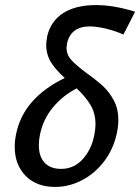

<svg xmlns="http://www.w3.org/2000/svg" viewBox="-20 -730 552 756"><path d="M244 -559Q242 -547 242 -542Q242 -514 262 -492.5Q282 -471 324 -440Q363 -412 387 -389.5Q411 -367 428.5 -334Q446 -301 446 -257Q446 -234 440 -205Q427 -144 391 -96Q355 -48 304 -21Q253 6 197 6Q124 6 81 -37.5Q38 -81 38 -152Q38 -178 44 -205Q73 -344 235 -423Q200 -454 181 -484.5Q162 -515 162 -554Q162 -564 166 -588Q180 -647 229 -678.5Q278 -710 358 -710Q428 -710 512 -684L466 -594Q432 -609 396 -617.5Q360 -626 333 -626Q296 -626 273.5 -609Q251 -592 244 -559ZM356 -240Q356 -284 336.5 -316.5Q317 -349 282 -382Q226 -353 187.5 -306Q149 -259 137 -198Q133 -179 133 -158Q133 -113 156 -89Q179 -65 220 -65Q271 -65 305.5 -103Q340 -141 351 -197Q356 -222 356 -240Z"/></svg>

Font: Ysabeau Semibold
Style: Italic
Weight: 600
Italic angle: -12°
Designer: Christian Thalmann (Catharsis Fonts)
Version: Version 0.003